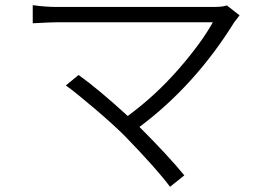

<svg xmlns="http://www.w3.org/2000/svg" viewBox="-20 -680 1017 736"><path d="M898.4 -621.1Q879.9 -597.7 877.9 -594.7Q727.5 -352.5 514.6 -193.4Q626 -82 686.5 -7.8L631.8 36.1Q583 -30.3 458 -159.2Q415 -202.1 342.8 -263.7Q270.5 -325.2 232.4 -352.5L281.2 -392.6Q356.4 -338.9 469.7 -235.4Q577.1 -314.5 665 -415.5Q752.9 -516.6 795.9 -594.7H200.2Q179.7 -594.7 105.5 -590.8V-660.2Q153.3 -653.3 200.2 -653.3H796.9Q834 -653.3 849.6 -659.2Z"/></svg>

Font: Min Sans Light
Style: Regular
Weight: 300
Designer: Jinseong-Kim, NotoSansCJK, Nunito
Foundry: Jinseong-Kim
Version: Version 1.400;Glyphs 3.1.2 (3151)